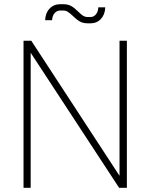

<svg xmlns="http://www.w3.org/2000/svg" viewBox="-20 -894 716 914"><path d="M92 -700H129L549 -57V-700H584V0H547L126 -643V0H92ZM327 -818Q312 -832 302.5 -838Q293 -844 280 -844H267Q251 -844 240 -831.5Q229 -819 228 -798H195Q196 -832 216 -853Q236 -874 267 -874H280Q304 -874 319.5 -865Q335 -856 352 -839Q365 -826 375 -819.5Q385 -813 398 -813H411Q426 -813 436.5 -825.5Q447 -838 448 -859H481Q480 -825 460.5 -804Q441 -783 411 -783H398Q375 -783 359.5 -792Q344 -801 327 -818Z"/></svg>

Font: Bai Jamjuree ExtraLight
Style: Regular
Weight: 275
Designer: Katatrad Aksorn Co.,Ltd.
Foundry: Cadson Demak Co.,Ltd.
Version: Version 1.000; ttfautohint (v1.6)